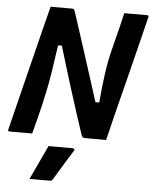

<svg xmlns="http://www.w3.org/2000/svg" viewBox="-73 -751 835 1051"><g transform="rotate(5 345.0 -225.5)"><path d="M122 0H-2Q-14 0 -10 -11Q26 -157 62.5 -303Q99 -449 135 -594Q142 -620 148.5 -647Q155 -674 162 -700H279Q288 -700 290.5 -697Q293 -694 298 -679Q315 -628 339.5 -552Q364 -476 393 -385.5Q422 -295 452 -201H473Q479 -271 485 -319.5Q491 -368 497 -404Q503 -440 511 -473Q519 -506 529 -546Q539 -584 548.5 -622.5Q558 -661 567 -700H692Q704 -700 700 -689Q664 -544 628 -399.5Q592 -255 555 -110Q549 -83 542 -55.5Q535 -28 528 0H414Q404 0 400 -3Q396 -6 391 -19Q315 -248 242 -493H221Q210 -413 201 -356.5Q192 -300 183.5 -256.5Q175 -213 165 -170Q155 -127 144 -84.5Q133 -42 122 0ZM217 61H350Q356 61 359 64.5Q362 68 358 74Q331 117 308 155Q285 193 257 239Q255 243 251 246Q247 249 240 249H129Q152 200 174 153Q196 106 217 61Z"/></g></svg>

Font: Recursive Sn Lnr St
Style: Bold Italic
Weight: 700
Italic angle: -15°
Version: Version 1.079;hotconv 1.0.112;makeotfexe 2.5.65598; ttfautoh